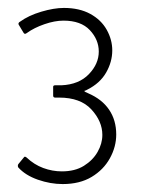

<svg xmlns="http://www.w3.org/2000/svg" viewBox="-20 -711 357 484"><path d="M138 -247Q107 -247 75.5 -258Q44 -269 26 -289Q25 -291 25 -293Q25 -295 26 -297L40 -314Q42 -318 47 -314Q66 -296 89 -287.5Q112 -279 136 -279Q169 -279 191.5 -293Q214 -307 226 -328Q238 -349 238 -371Q238 -405 210.5 -435Q183 -465 129 -465Q127 -465 124 -465Q121 -465 119 -465Q114 -465 114 -470V-492Q114 -496 119 -496Q121 -496 127.5 -496Q134 -496 135 -496Q179 -498 204 -524Q229 -550 229 -581Q229 -611 206.5 -635Q184 -659 140 -659Q118 -659 92 -650Q66 -641 48 -628Q42 -623 39 -629L27 -649Q26 -651 27 -653Q28 -655 30 -656Q52 -672 84 -681.5Q116 -691 141 -691Q180 -691 207.5 -676Q235 -661 249 -636Q263 -611 263 -584Q263 -555 247.5 -528Q232 -501 200 -485Q195 -482 194 -482.5Q193 -483 193 -481Q193 -480 195.5 -479Q198 -478 202 -476Q237 -461 255 -434.5Q273 -408 273 -372Q273 -341 257 -312Q241 -283 211 -265Q181 -247 138 -247Z"/></svg>

Font: Glory ExtraLight
Style: Regular
Weight: 250
Version: Version 1.011